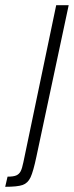

<svg xmlns="http://www.w3.org/2000/svg" viewBox="-111 -530 284 738"><path d="M-21 93 105 -510H153L29 72Q17 129 6.5 151.5Q-4 174 -24 181Q-44 188 -91 188L-82 149Q-60 149 -49 144.5Q-38 140 -32 129Q-26 118 -21 93Z"/></svg>

Font: Saira Ultra Condensed Light
Style: Italic
Weight: 300
Width: 1
Italic angle: -12°
Designer: Hector Gatti with collaboration of the Omnibus-Type team
Foundry: Omnibus-Type
Version: Version 1.001; ttfautohint (v1.8)